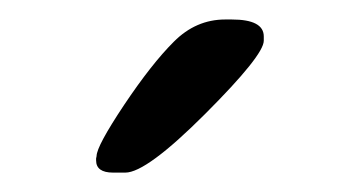

<svg xmlns="http://www.w3.org/2000/svg" viewBox="-20 -737 359 199"><path d="M109.9 -558.1H97.2Q79.6 -558.1 79.6 -570.8V-572.8L80.1 -575.2Q80.1 -585.4 108.6 -628.2Q137.2 -670.9 160.2 -693.8Q183.1 -716.8 213.4 -716.8H220.2Q253.4 -716.8 253.4 -699.2V-694.8Q253.4 -679.7 192.6 -618.9Q131.8 -558.1 109.9 -558.1Z"/></svg>

Font: Averia Sans Libre Light
Style: Regular
Weight: 300
Version: Version 1.002